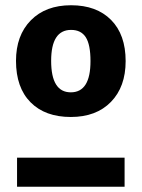

<svg xmlns="http://www.w3.org/2000/svg" viewBox="-20 -712 540 732"><path d="M45 -111H455V0H45ZM251 -598Q175 -598 175 -480Q175 -360 250 -360Q325 -360 325 -479Q325 -542 307 -570Q289 -598 251 -598ZM459 -479Q459 -381 403 -323.5Q347 -266 250 -266Q152 -266 96.5 -322Q41 -378 41 -480Q41 -577 97.5 -634.5Q154 -692 251 -692Q348 -692 403.5 -636Q459 -580 459 -479Z"/></svg>

Font: FiraSans
Style: Regular
Weight: 600
Designer: Carrois Corporate & Edenspiekermann AG
Foundry: Carrois Corporate GbR & Edenspiekermann AG
Version: Version 3.106;PS 003.106;hotconv 1.0.70;makeotf.lib2.5.58329